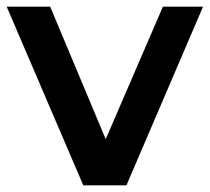

<svg xmlns="http://www.w3.org/2000/svg" viewBox="-25 -554 627 574"><path d="M224 0 -5 -534H125L291 -138L462 -534H582L353 0Z"/></svg>

Font: Montserrat Thin SemiBold
Style: Regular
Weight: 600
Version: Version 9.000